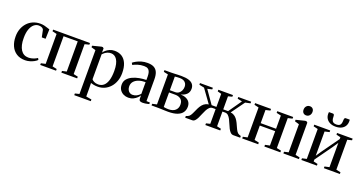

<svg xmlns="http://www.w3.org/2000/svg" viewBox="-46 -1566 4928 2617"><g transform="rotate(20 2418.5 -257.0)"><path d="M254 11Q180 11 128.8 -22.2Q77.5 -55.5 51 -114.5Q24.5 -173.5 24.5 -250.5Q24 -310 42.5 -360.5Q61 -411 95.2 -449Q129.5 -487 177.2 -508.2Q225 -529.5 283.5 -529.5Q316 -529.5 343.5 -522.8Q371 -516 391.5 -508.5Q412 -501 424 -498L419.5 -360H364.5L344 -459.5Q342 -468 334.2 -476.8Q326.5 -485.5 311 -492Q295.5 -498.5 270 -498.5Q234 -498.5 203.2 -472.8Q172.5 -447 154 -396.2Q135.5 -345.5 135.5 -270.5Q135 -214 145.2 -170.8Q155.5 -127.5 174.8 -98Q194 -68.5 221.8 -53.5Q249.5 -38.5 284 -38.5Q308.5 -38.5 333 -44.5Q357.5 -50.5 378.5 -60Q399.5 -69.5 413 -79.5L426 -55Q410 -38.5 382.8 -23.5Q355.5 -8.5 322 1.2Q288.5 11 254 11Z M473 0V-24.5L538 -39V-473L473.5 -488.5V-512.5H1008V-488.5L944 -472.5V-39L1008.5 -24.5V0H779.5V-24.5L843.5 -39V-476.5H638V-39L702.5 -24.5V0Z M1049.5 228.5V204L1111 189V-446.5L1047.5 -465.5V-488L1173.5 -520H1192L1207 -507.5L1206.5 -446.5Q1216 -461 1237.2 -480.2Q1258.5 -499.5 1290.5 -514Q1322.5 -528.5 1363 -528.5Q1424.5 -528.5 1469 -499.8Q1513.5 -471 1537.2 -414.8Q1561 -358.5 1561 -276.5Q1561 -213.5 1542 -160.8Q1523 -108 1488.5 -69.5Q1454 -31 1408.5 -10Q1363 11 1310 11Q1277.5 11 1249 5.5Q1220.5 0 1207.5 -5.5L1209.5 76.5V189.5L1289.5 204V228.5ZM1304 -20.5Q1351 -20.5 1383.2 -48Q1415.5 -75.5 1432.5 -130.2Q1449.5 -185 1449.5 -266.5Q1449.5 -323.5 1440.2 -364Q1431 -404.5 1414.2 -430Q1397.5 -455.5 1375.2 -467.8Q1353 -480 1327.5 -480Q1298 -480 1274.8 -469.8Q1251.5 -459.5 1235 -446Q1218.5 -432.5 1209.5 -422V-60.5Q1218.5 -46.5 1243.2 -33.5Q1268 -20.5 1304 -20.5Z M1751 9Q1714 9 1681.5 -6.5Q1649 -22 1628.2 -52.5Q1607.5 -83 1607.5 -129.5Q1607.5 -176.5 1635 -209.2Q1662.5 -242 1706.8 -262.5Q1751 -283 1802.8 -292.5Q1854.5 -302 1903 -302.5V-353Q1903 -389 1895 -415.2Q1887 -441.5 1867 -455.8Q1847 -470 1810 -470Q1760 -470 1719.5 -456.8Q1679 -443.5 1651 -428.5L1635.5 -455.5Q1652.5 -469.5 1682.5 -486.2Q1712.5 -503 1752.5 -514.8Q1792.5 -526.5 1840.5 -526.5Q1898 -526.5 1933.8 -507Q1969.5 -487.5 1986 -447.8Q2002.5 -408 2002.5 -347.5V-32L2052.5 -29.5V-7.5Q2042 -4.5 2027.2 -1Q2012.5 2.5 1995.2 5Q1978 7.5 1960 7.5Q1933.5 7.5 1919.8 -1.2Q1906 -10 1906 -35V-80Q1896.5 -63.5 1875.2 -42.5Q1854 -21.5 1822.8 -6.2Q1791.5 9 1751 9ZM1791.5 -47Q1824.5 -47 1852.5 -61.5Q1880.5 -76 1903 -101V-271Q1847 -271 1804 -255.8Q1761 -240.5 1736.5 -211.8Q1712 -183 1712 -142.5Q1712 -113 1722.8 -91.5Q1733.5 -70 1751.8 -58.5Q1770 -47 1791.5 -47Z M2328 4Q2304 4 2277.2 3Q2250.5 2 2226.2 1Q2202 0 2184.5 0H2087.5V-24L2152.5 -38.5V-473.5L2088 -488V-512.5H2188.5Q2207 -512.5 2230.8 -513.8Q2254.5 -515 2281 -516Q2307.5 -517 2332.5 -517Q2400 -517 2442 -503.2Q2484 -489.5 2503.5 -463Q2523 -436.5 2523 -399Q2523 -349 2492.2 -318.8Q2461.5 -288.5 2409.5 -277Q2456.5 -274.5 2490 -259.2Q2523.5 -244 2541 -217Q2558.5 -190 2558.5 -152Q2558.5 -104 2534.2 -69Q2510 -34 2459 -15Q2408 4 2328 4ZM2320 -30Q2385.5 -30 2419.8 -61.2Q2454 -92.5 2454 -144Q2454 -197.5 2422.2 -222.8Q2390.5 -248 2341 -248H2251V-37.5Q2258.5 -35.5 2269.8 -34Q2281 -32.5 2294 -31.2Q2307 -30 2320 -30ZM2251 -280.5H2328Q2358 -280.5 2379.8 -296.2Q2401.5 -312 2413.2 -337.8Q2425 -363.5 2425 -393Q2425 -419 2413.8 -439.2Q2402.5 -459.5 2380 -471.2Q2357.5 -483 2324 -483Q2303.5 -483 2284.5 -481.8Q2265.5 -480.5 2251 -478.5Z M2575.5 0V-24.5L2600.5 -33.5Q2621.5 -41.5 2636 -63.2Q2650.5 -85 2663.2 -114.5Q2676 -144 2690.5 -174Q2705 -204 2725.5 -229.5Q2746 -255 2776.2 -269Q2806.5 -283 2851 -279L2837.5 -249.5L2676.5 -473L2603.5 -488.5V-512.5H2790.5V-488.5L2723.5 -473L2855.5 -284H2925.5V-473.5L2870 -488.5V-512.5H3082V-488.5L3024 -473.5V-284H3094.5L3226.5 -473L3159 -488.5V-512.5H3346V-488.5L3273 -473L3111.5 -249.5L3098.5 -279Q3142.5 -283 3172.5 -269Q3202.5 -255 3222.8 -229.5Q3243 -204 3257.5 -173.8Q3272 -143.5 3284.8 -114.2Q3297.5 -85 3312 -63.2Q3326.5 -41.5 3348 -33.5L3373 -24.5V0H3275.5Q3249.5 0 3231 -18.2Q3212.5 -36.5 3198 -65Q3183.5 -93.5 3170.5 -125.8Q3157.5 -158 3142.8 -186.8Q3128 -215.5 3109 -233.8Q3090 -252 3063 -252H3024V-38.5L3084 -24.5V0H2868V-24.5L2925.5 -38.5V-252H2882.5Q2856 -252 2836.8 -233.8Q2817.5 -215.5 2802.5 -186.8Q2787.5 -158 2774.5 -125.8Q2761.5 -93.5 2747.8 -65Q2734 -36.5 2717 -18.2Q2700 0 2676.5 0Z M3402.5 0V-24.5L3467.5 -38.5V-473L3403 -488.5V-512.5H3634V-488.5L3568 -473V-282H3791V-473L3724.5 -488.5V-512.5H3955.5V-488.5L3891 -473V-38.5L3956 -24.5V0H3724V-24.5L3791 -38.5V-247H3568V-38.5L3634.5 -24.5V0Z M4000 0V-24.5L4062.5 -39V-446.5L3999 -465.5V-488L4128 -520H4146L4163 -506V-38.5L4225.5 -24.5V0ZM4112 -593Q4086.5 -593 4070.2 -609.8Q4054 -626.5 4054 -656Q4054 -687.5 4073 -708Q4092 -728.5 4120.5 -728.5H4121.5Q4147 -728.5 4163.2 -712.2Q4179.5 -696 4179.5 -666Q4179.5 -634.5 4160.5 -613.8Q4141.5 -593 4113 -593Z M4260.5 0V-24.5L4325.5 -39V-473L4261 -488.5V-512.5H4492.5V-488.5L4425 -473V-121L4477 -198.5L4654.5 -446.5V-473L4592 -488.5V-512.5H4818V-488.5L4754 -473V-39L4819 -24.5V0H4587V-24.5L4654.5 -39V-391.5L4601 -311.5L4425 -65.5V-38.5L4486 -24.5V0ZM4449 -742Q4461.5 -742 4465.8 -730.8Q4470 -719.5 4470 -702Q4470 -674 4476.8 -655Q4483.5 -636 4499.2 -626.8Q4515 -617.5 4542 -617.5Q4569 -617.5 4584.8 -626.8Q4600.5 -636 4606.8 -655Q4613 -674 4613 -702Q4613 -719.5 4617.5 -730.8Q4622 -742 4634.5 -742H4692.5Q4693.5 -736 4693.8 -729.5Q4694 -723 4694 -717Q4694 -678.5 4676.2 -649Q4658.5 -619.5 4624.5 -602.8Q4590.5 -586 4542 -586Q4493.5 -586 4459.5 -602.8Q4425.5 -619.5 4407.2 -649Q4389 -678.5 4389 -717Q4389 -723.5 4389.5 -729.8Q4390 -736 4391 -742Z"/></g></svg>

Font: Merriweather 120pt
Style: Regular
Weight: 400
Version: Version 2.100